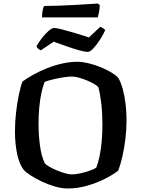

<svg xmlns="http://www.w3.org/2000/svg" viewBox="-20 -1071 804 1091"><path d="M364 0Q330 0 291 -11.5Q252 -23 215.5 -40.5Q179 -58 151.5 -76Q124 -94 113 -108Q89 -140 77 -198Q65 -256 65 -324Q65 -380 71.5 -434.5Q78 -489 87.5 -534.5Q97 -580 108 -608Q134 -627 170 -647Q206 -667 249 -684Q292 -701 336 -710.5Q380 -720 421 -720Q447 -720 481 -712Q515 -704 549 -690.5Q583 -677 610 -661Q637 -645 651 -630Q667 -604 677.5 -565Q688 -526 693.5 -480.5Q699 -435 699 -389Q699 -335 692.5 -281.5Q686 -228 675.5 -182Q665 -136 652 -102Q627 -81 580.5 -57Q534 -33 478 -16.5Q422 0 364 0ZM387 -80Q409 -80 436.5 -86Q464 -92 489.5 -101Q515 -110 527 -118Q538 -146 546 -184.5Q554 -223 558 -269Q562 -315 562 -363Q562 -427 555.5 -483Q549 -539 539 -575Q533 -583 515.5 -593.5Q498 -604 475 -613.5Q452 -623 429 -629.5Q406 -636 390 -636Q369 -636 339.5 -631.5Q310 -627 281.5 -620Q253 -613 234 -606Q223 -579 215 -541.5Q207 -504 203 -459.5Q199 -415 199 -368Q199 -306 207 -245Q215 -184 234 -144Q242 -134 261.5 -123Q281 -112 305 -102Q329 -92 351.5 -86Q374 -80 387 -80ZM478 -776Q464 -776 431 -785Q398 -794 358.5 -808Q319 -822 285 -834L212 -785Q206 -787 198.5 -793Q191 -799 187 -808Q200 -831 218.5 -855Q237 -879 256 -895.5Q275 -912 288 -912Q302 -912 336 -903Q370 -894 410.5 -882Q451 -870 485 -858L550 -919Q559 -915 566 -910.5Q573 -906 578 -900Q566 -873 547.5 -844.5Q529 -816 510.5 -796Q492 -776 478 -776ZM219 -972Q219 -998 223 -1015.5Q227 -1033 231 -1037Q263 -1037 307.5 -1038.5Q352 -1040 398 -1042.5Q444 -1045 481 -1047.5Q518 -1050 536 -1051L547 -1042Q546 -1018 542 -999Q538 -980 535 -972Z"/></svg>

Font: Texturina 12pt SemiBold
Style: Regular
Weight: 600
Designer: Guillermo Torres Carreño
Foundry: Omnibus-Type
Version: Version 1.002